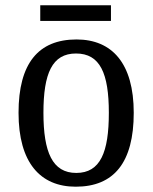

<svg xmlns="http://www.w3.org/2000/svg" viewBox="-20 -695 576 725"><path d="M132 -616H399V-675H132ZM266 10C410 10 485 -81 485 -269C485 -456 403 -546 269 -546C125 -546 50 -456 50 -269C50 -81 132 10 266 10ZM268 -42C178 -42 144 -120 144 -269C144 -418 177 -493 267 -493C358 -493 391 -418 391 -269C391 -120 359 -42 268 -42Z"/></svg>

Font: Noto Serif Bengali SemiCondensed
Style: Regular
Weight: 400
Width: 4
Designer: Juan Bruce, Universal Thirst, Indian Type Foundry and the Monotype Design Team.
Foundry: Monotype Imaging Inc.
Version: Version 2.003